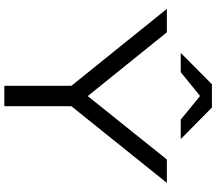

<svg xmlns="http://www.w3.org/2000/svg" viewBox="-76 -922 998 886"><g transform="rotate(90 423.0 -479.0)"><path d="M376 0V-355H470V0ZM21 -750H129L454 -347H393L716 -750H824L453 -288L394 -287ZM369 -958H476L622 -814H532L405 -918H441L313 -814H224Z"/></g></svg>

Font: Unbounded Light
Style: Regular
Weight: 300
Designer: Luke Prowse, Jean-Baptiste Morizot, Fátima Lázaro, Florian Runge
Foundry: NaN
Version: Version 1.700